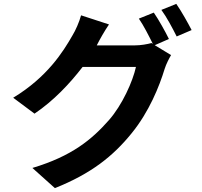

<svg xmlns="http://www.w3.org/2000/svg" viewBox="-20 -883 1040 990"><path d="M968 -728C950 -763 915 -826 889 -863L812 -832C840 -794 870 -737 891 -695L968 -728ZM658 -195C749 -306 802 -439 829 -528C837 -553 851 -580 862 -599L778 -650L851 -682C833 -719 798 -782 773 -818L696 -787C721 -751 748 -697 768 -657L761 -661C739 -655 706 -649 675 -649H479C480 -652 481 -653 482 -655C493 -677 518 -722 542 -757L398 -804C389 -770 369 -725 354 -701C305 -615 223 -485 48 -379L158 -297C257 -364 339 -451 406 -538H681C665 -464 610 -341 542 -264C454 -164 351 -78 147 -17L263 87C451 12 563 -78 658 -195Z"/></svg>

Font: Glow Sans SC Normal
Style: Bold
Weight: 700
Designer: Ryoko NISHIZUKA (kana, bopomofo & ideographs); Paul D. Hunt (Latin, Greek & Cyrillic); Sandoll Communications, Soo-young
Version: Version 0.93